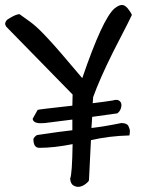

<svg xmlns="http://www.w3.org/2000/svg" viewBox="-30 -713 584 756"><path d="M118.2 -181.6Q209 -195.3 254.9 -200.2V-242.2L146.5 -228.5Q141.6 -228.5 134.3 -228Q127 -227.5 119.1 -228.5Q100.6 -231.4 98.6 -245.1L118.2 -280.3Q120.1 -282.2 254.9 -296.9L255.9 -340.8L-4.9 -607.4Q-9.8 -614.3 -9.8 -619.1Q-9.8 -624 -5.9 -630.4Q-2 -636.7 9.8 -642.6Q34.2 -657.2 46.9 -657.2Q62.5 -645.5 74.7 -637.2Q86.9 -628.9 99.1 -619.1Q111.3 -609.4 126 -595.2Q140.6 -581.1 163.1 -556.6Q195.3 -522.5 293.9 -405.3Q374 -639.6 420.9 -679.7Q436.5 -692.4 448.7 -693.4Q460.9 -694.3 472.7 -680.2Q484.4 -666 489.3 -654.3Q473.6 -621.1 454.1 -584Q434.6 -546.9 414.1 -505.9Q362.3 -401.4 336.9 -331.1L335 -306.6Q357.4 -309.6 377 -312Q396.5 -314.5 414.1 -317.4Q429.7 -322.3 438 -317.4Q446.3 -312.5 447.8 -303.2Q449.2 -293.9 444.8 -283.2Q440.4 -272.5 431.6 -266.6L333 -252.9L330.1 -209Q386.7 -215.8 447.3 -228.5Q469.7 -228.5 475.6 -216.8Q481.4 -205.1 481.4 -196.3Q481.4 -187.5 479.5 -179.7Q399.4 -177.7 328.1 -161.1L320.3 -2.9Q317.4 3.9 306.6 11.7Q281.2 30.3 259.8 17.6Q248 11.7 246.1 -9.8Q253.9 -24.4 255.9 -145.5Q182.6 -130.9 125 -130.9Q101.6 -130.9 101.6 -165Q101.6 -168.9 107.9 -175.3Q114.3 -181.6 118.2 -181.6Z"/></svg>

Font: Architects Daughter
Style: Regular
Weight: 400
Designer: Kimberly Geswein
Foundry: Kimberly Geswein
Version: Version 1.003 2010